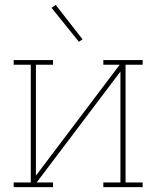

<svg xmlns="http://www.w3.org/2000/svg" viewBox="-20 -766 640 786"><path d="M197 0H36V-19H106V-501H36V-520H197V-501H127V-47L470 -501H403V-520H564V-501H494V-19H564V0H403V-19H473V-473L130 -19H197ZM303 -595 191 -734 208 -746 318 -605Z"/></svg>

Font: Iosevka HT Thin Extended
Style: Regular
Weight: 100
Width: 7
Monospace: yes
Designer: Belleve Invis
Foundry: Belleve Invis
Version: Version 32.3.0; ttfautohint (v1.8.4)